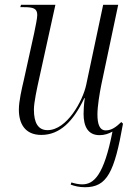

<svg xmlns="http://www.w3.org/2000/svg" viewBox="-20 -556 559 804"><path d="M336 228C428 228 459 166 495 -38L488 -45C467 -25 448 -10 423 -10C397 -10 388 -36 388 -77C388 -111 397 -165 404 -200L475 -536H412L341 -201C327 -134 260 -11 179 -11C140 -11 122 -41 122 -97C122 -127 135 -187 144 -227L212 -536H68L65 -526H80C119 -526 136 -521 136 -493C136 -480 129 -446 123 -417L80 -222C71 -184 59 -132 59 -97C59 -39 84 9 153 9C230 9 287 -47 333 -145H335C331 -116 330 -94 330 -79C330 -27 348 10 397 10C417 10 435 4 451 -5C415 179 373 216 324 216C308 216 292 212 279 208L276 217C292 223 311 228 336 228Z"/></svg>

Font: Noto Serif Display SemiCondensed Light
Style: Italic
Weight: 300
Width: 4
Italic angle: -12°
Designer: Monotype Design Team
Foundry: Monotype Imaging Inc.
Version: Version 2.009